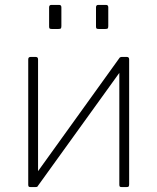

<svg xmlns="http://www.w3.org/2000/svg" viewBox="-20 -762 641 782"><path d="M230 -732V-656Q230 -649 228 -646.5Q226 -644 218 -644H191Q184 -644 182 -646Q180 -648 180 -654V-732Q180 -742 189 -742H221Q230 -742 230 -732ZM421 -732V-656Q421 -649 419 -646.5Q417 -644 409 -644H382Q375 -644 373 -646Q371 -648 371 -654V-732Q371 -742 380 -742H412Q421 -742 421 -732ZM135 -520V-12Q135 -5 133 -2.5Q131 0 123 0H106Q99 0 97 -2Q95 -4 95 -10V-520Q95 -530 104 -530H126Q135 -530 135 -520ZM506 -520V-12Q506 -5 504 -2.5Q502 0 494 0H477Q470 0 468 -2Q466 -4 466 -10V-520Q466 -530 475 -530H497Q506 -530 506 -520ZM468 -528 494 -504 133 -3 107 -26Z"/></svg>

Font: Libre Franklin Thin
Style: Regular
Weight: 100
Designer: Pablo Impallari, Rodrigo Fuenzalida, Nhung Nguyen
Foundry: Impallari Type
Version: Version 3.000